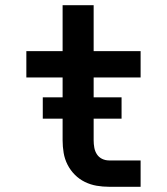

<svg xmlns="http://www.w3.org/2000/svg" viewBox="-20 -716 640 736"><path d="M519 0H398Q374 0 350.5 -4Q327 -8 305.5 -18.5Q284 -29 267 -46Q250 -63 239 -84.5Q228 -106 224 -130Q220 -154 220 -178V-419H81V-520H220V-696H339V-520H519V-419H339V-178Q339 -164 341.5 -150Q344 -136 351.5 -124.5Q359 -113 371.5 -107Q384 -101 398 -101H519ZM144 -261V-343H446V-261Z"/></svg>

Font: R Plex Mono
Style: Bold
Weight: 700
Monospace: yes
Designer: Belleve Invis
Foundry: Belleve Invis
Version: Version 31.8.0